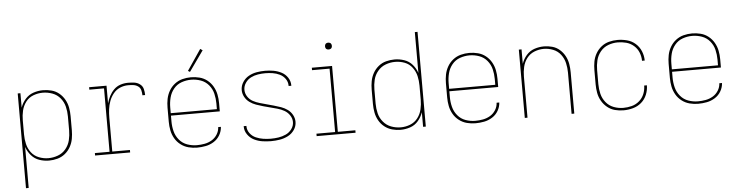

<svg xmlns="http://www.w3.org/2000/svg" viewBox="-53 -1015 5721 1484"><g transform="rotate(-5 2808.0 -272.5)"><path d="M96 205H117V-113Q129 -77 155 -47Q181 -17 217.5 -4.5Q254 8 292 8Q326 8 358.5 -1Q391 -10 417 -31Q443 -52 459.5 -81.5Q476 -111 482 -144Q488 -177 488 -210V-320Q488 -353 482 -386Q476 -419 459.5 -448.5Q443 -478 417 -499.5Q391 -521 358.5 -529.5Q326 -538 292 -538Q254 -538 217.5 -525.5Q181 -513 155 -483.5Q129 -454 117 -418V-530H96ZM289 -11Q252 -11 216 -25Q180 -39 157 -69Q134 -99 125.5 -136Q117 -173 117 -210V-320Q117 -358 125.5 -394.5Q134 -431 157 -461.5Q180 -492 216 -505.5Q252 -519 289 -519Q327 -519 363.5 -505.5Q400 -492 424.5 -462Q449 -432 458 -395Q467 -358 467 -320V-210Q467 -172 458 -135Q449 -98 424.5 -68Q400 -38 363.5 -24.5Q327 -11 289 -11Z M650 0H922V-19H785V-281Q785 -314 789 -346.5Q793 -379 804.5 -410Q816 -441 837 -467Q858 -493 888.5 -506Q919 -519 952 -519Q972 -519 992 -516.5Q1012 -514 1028.5 -502.5Q1045 -491 1050 -471Q1055 -451 1055 -432H1076Q1076 -456 1070 -479.5Q1064 -503 1044 -517.5Q1024 -532 1000 -535Q976 -538 952 -538Q922 -538 893 -528.5Q864 -519 842.5 -497.5Q821 -476 807 -449Q793 -422 785 -393V-530H650V-511H764V-19H650Z M1441 8Q1475 8 1508.5 1.5Q1542 -5 1571.5 -23.5Q1601 -42 1618.5 -72Q1636 -102 1638 -136H1617Q1616 -106 1599.5 -79.5Q1583 -53 1557 -37.5Q1531 -22 1501 -16.5Q1471 -11 1441 -11Q1403 -11 1366.5 -24Q1330 -37 1305 -67Q1280 -97 1270.5 -134.5Q1261 -172 1261 -210V-256H1640V-320Q1640 -354 1633.5 -387Q1627 -420 1610 -449.5Q1593 -479 1566.5 -500Q1540 -521 1507 -529.5Q1474 -538 1440 -538Q1406 -538 1373.5 -529.5Q1341 -521 1314 -500Q1287 -479 1270 -449.5Q1253 -420 1246.5 -387Q1240 -354 1240 -320V-210Q1240 -176 1246.5 -143Q1253 -110 1270 -80.5Q1287 -51 1314.5 -30Q1342 -9 1375 -0.5Q1408 8 1441 8ZM1261 -275V-320Q1261 -358 1270.5 -395.5Q1280 -433 1304.5 -463Q1329 -493 1365.5 -506Q1402 -519 1440 -519Q1478 -519 1514.5 -506Q1551 -493 1576 -463Q1601 -433 1610 -395.5Q1619 -358 1619 -320V-275ZM1437 -580 1549 -738 1531 -750 1422 -589Z M2015 8Q2049 8 2082.5 2.5Q2116 -3 2146.5 -18.5Q2177 -34 2196.5 -62.5Q2216 -91 2216 -125Q2216 -153 2202 -178.5Q2188 -204 2165 -220.5Q2142 -237 2115.5 -246.5Q2089 -256 2061.5 -263.5Q2034 -271 2007 -278.5Q1980 -286 1953 -293.5Q1926 -301 1901 -314.5Q1876 -328 1860 -352.5Q1844 -377 1844 -405Q1844 -434 1861 -459Q1878 -484 1904 -497Q1930 -510 1958.5 -514.5Q1987 -519 2016 -519Q2044 -519 2072.5 -514.5Q2101 -510 2127 -497.5Q2153 -485 2170 -461Q2187 -437 2187 -408V-405H2208V-409Q2208 -441 2189.5 -469Q2171 -497 2141.5 -512Q2112 -527 2080 -532.5Q2048 -538 2016 -538Q1983 -538 1950.5 -532.5Q1918 -527 1889 -511Q1860 -495 1841.5 -466.5Q1823 -438 1823 -405Q1823 -377 1837 -351.5Q1851 -326 1874 -309.5Q1897 -293 1923.5 -283.5Q1950 -274 1977 -266.5Q2004 -259 2031.5 -252Q2059 -245 2086 -237.5Q2113 -230 2138 -216Q2163 -202 2179.5 -177.5Q2196 -153 2196 -125Q2196 -95 2177.5 -70Q2159 -45 2131.5 -32.5Q2104 -20 2074.5 -15.5Q2045 -11 2015 -11Q1986 -11 1956.5 -15.5Q1927 -20 1899.5 -32Q1872 -44 1853.5 -68.5Q1835 -93 1835 -123V-126H1814V-122Q1814 -89 1834 -60.5Q1854 -32 1884.5 -17Q1915 -2 1948.5 3Q1982 8 2015 8Z M2369 0H2671V-19H2535V-530H2378V-511H2514V-19H2369ZM2520 -659Q2527 -659 2534 -662Q2541 -665 2544 -671.5Q2547 -678 2547 -685Q2547 -692 2544 -699Q2541 -706 2534 -709Q2527 -712 2520 -712Q2513 -712 2506.5 -709Q2500 -706 2497 -699Q2494 -692 2494 -685Q2494 -678 2497 -671.5Q2500 -665 2506.5 -662Q2513 -659 2520 -659Z M3020 8Q3058 8 3095 -4.5Q3132 -17 3157.5 -47Q3183 -77 3195 -113V0H3216V-735H3195V-418Q3183 -454 3157.5 -483.5Q3132 -513 3095 -525.5Q3058 -538 3020 -538Q2987 -538 2954.5 -529.5Q2922 -521 2895.5 -499.5Q2869 -478 2852.5 -448.5Q2836 -419 2830 -386Q2824 -353 2824 -320V-210Q2824 -177 2830 -144Q2836 -111 2852.5 -81.5Q2869 -52 2895.5 -31Q2922 -10 2954.5 -1Q2987 8 3020 8ZM3023 -11Q2985 -11 2949 -24.5Q2913 -38 2888 -68Q2863 -98 2854 -135Q2845 -172 2845 -210V-320Q2845 -358 2854 -395Q2863 -432 2888 -462Q2913 -492 2949 -505.5Q2985 -519 3023 -519Q3061 -519 3096.5 -505.5Q3132 -492 3155 -461.5Q3178 -431 3186.5 -394.5Q3195 -358 3195 -320V-210Q3195 -173 3186.5 -136Q3178 -99 3155 -69Q3132 -39 3096.5 -25Q3061 -11 3023 -11Z M3601 8Q3635 8 3668.5 1.5Q3702 -5 3731.5 -23.5Q3761 -42 3778.5 -72Q3796 -102 3798 -136H3777Q3776 -106 3759.5 -79.5Q3743 -53 3717 -37.5Q3691 -22 3661 -16.5Q3631 -11 3601 -11Q3563 -11 3526.5 -24Q3490 -37 3465 -67Q3440 -97 3430.5 -134.5Q3421 -172 3421 -210V-256H3800V-320Q3800 -354 3793.5 -387Q3787 -420 3770 -449.5Q3753 -479 3726.5 -500Q3700 -521 3667 -529.5Q3634 -538 3600 -538Q3566 -538 3533.5 -529.5Q3501 -521 3474 -500Q3447 -479 3430 -449.5Q3413 -420 3406.5 -387Q3400 -354 3400 -320V-210Q3400 -176 3406.5 -143Q3413 -110 3430 -80.5Q3447 -51 3474.5 -30Q3502 -9 3535 -0.5Q3568 8 3601 8ZM3421 -275V-320Q3421 -358 3430.5 -395.5Q3440 -433 3464.5 -463Q3489 -493 3525.5 -506Q3562 -519 3600 -519Q3638 -519 3674.5 -506Q3711 -493 3736 -463Q3761 -433 3770 -395.5Q3779 -358 3779 -320V-275Z M3984 0H4005V-320Q4005 -357 4013.5 -394Q4022 -431 4045 -461Q4068 -491 4103.5 -505Q4139 -519 4176 -519Q4213 -519 4248.5 -505Q4284 -491 4307 -461Q4330 -431 4338.5 -394Q4347 -357 4347 -320V0H4368V-320Q4368 -353 4362.5 -385.5Q4357 -418 4341.5 -447Q4326 -476 4301 -498Q4276 -520 4244 -529Q4212 -538 4180 -538Q4141 -538 4104.5 -525.5Q4068 -513 4042.5 -483.5Q4017 -454 4005 -418V-530H3984Z M4750 8Q4787 8 4823.5 -2Q4860 -12 4888.5 -36.5Q4917 -61 4931.5 -96.5Q4946 -132 4946 -169H4925Q4925 -136 4912.5 -104.5Q4900 -73 4874 -50.5Q4848 -28 4815.5 -19.5Q4783 -11 4750 -11Q4712 -11 4676 -24.5Q4640 -38 4615.5 -68Q4591 -98 4582 -135Q4573 -172 4573 -210V-320Q4573 -358 4582 -395Q4591 -432 4615.5 -462Q4640 -492 4676 -505.5Q4712 -519 4750 -519Q4783 -519 4815.5 -510.5Q4848 -502 4874 -479.5Q4900 -457 4912.5 -425.5Q4925 -394 4925 -361H4946Q4946 -398 4931.5 -433.5Q4917 -469 4888.5 -494Q4860 -519 4823.5 -528.5Q4787 -538 4750 -538Q4716 -538 4683.5 -529.5Q4651 -521 4624.5 -500Q4598 -479 4581 -449.5Q4564 -420 4558 -387Q4552 -354 4552 -320V-210Q4552 -177 4558 -144Q4564 -111 4581 -81.5Q4598 -52 4624.5 -30.5Q4651 -9 4683.5 -0.5Q4716 8 4750 8Z M5329 8Q5363 8 5396.5 1.5Q5430 -5 5459.5 -23.5Q5489 -42 5506.5 -72Q5524 -102 5526 -136H5505Q5504 -106 5487.5 -79.5Q5471 -53 5445 -37.5Q5419 -22 5389 -16.5Q5359 -11 5329 -11Q5291 -11 5254.5 -24Q5218 -37 5193 -67Q5168 -97 5158.5 -134.5Q5149 -172 5149 -210V-256H5528V-320Q5528 -354 5521.5 -387Q5515 -420 5498 -449.5Q5481 -479 5454.5 -500Q5428 -521 5395 -529.5Q5362 -538 5328 -538Q5294 -538 5261.5 -529.5Q5229 -521 5202 -500Q5175 -479 5158 -449.5Q5141 -420 5134.5 -387Q5128 -354 5128 -320V-210Q5128 -176 5134.5 -143Q5141 -110 5158 -80.5Q5175 -51 5202.5 -30Q5230 -9 5263 -0.5Q5296 8 5329 8ZM5149 -275V-320Q5149 -358 5158.5 -395.5Q5168 -433 5192.5 -463Q5217 -493 5253.5 -506Q5290 -519 5328 -519Q5366 -519 5402.5 -506Q5439 -493 5464 -463Q5489 -433 5498 -395.5Q5507 -358 5507 -320V-275Z"/></g></svg>

Font: Iosevka Sparkle Thin
Style: Regular
Weight: 100
Designer: Belleve Invis
Foundry: Belleve Invis
Version: Version 4.5.0; ttfautohint (v1.8.3)